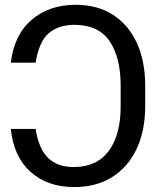

<svg xmlns="http://www.w3.org/2000/svg" viewBox="-20 -757 640 787"><path d="M24.4 -228.5H126Q138.7 -147 177.2 -109.6Q215.8 -72.3 282.2 -72.3Q376.5 -72.3 425.5 -137.9Q474.6 -203.6 474.6 -321.3V-405.3Q474.6 -520.5 429.7 -587.6Q384.8 -654.8 284.2 -655.3Q220.2 -654.8 180.2 -621.1Q140.1 -587.4 126 -500H24.4Q37.6 -613.8 109.4 -675.5Q181.2 -737.3 290 -737.3Q379.9 -737.3 443.6 -696Q507.3 -654.8 541.3 -580.1Q575.2 -505.4 575.2 -405.3V-322.3Q575.2 -221.2 540 -146.7Q504.9 -72.3 439.7 -31.2Q374.5 9.8 284.2 9.8Q174.3 9.8 105 -52.7Q35.6 -115.2 24.4 -228.5Z"/></svg>

Font: Inter Display
Style: Regular
Weight: 400
Designer: Rasmus Andersson
Foundry: rsms
Version: Version 4.000;git-37864ae